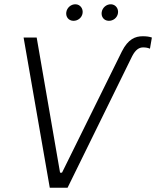

<svg xmlns="http://www.w3.org/2000/svg" viewBox="-20 -875 728 895"><path d="M548 -635C577 -693 611 -706 645 -706C665 -706 676 -704 688 -700L679 -648C670 -652 660 -654 647 -654C629 -654 612 -644 596 -613L295 0H212L90 -700H151L260 -70H269ZM321 -778C342 -777 362 -792 365 -814C368 -835 354 -854 333 -855C311 -856 292 -839 289 -818C286 -797 299 -779 321 -778ZM486 -778C507 -777 527 -792 530 -814C533 -835 519 -854 498 -855C476 -856 457 -839 454 -818C451 -797 464 -779 486 -778Z"/></svg>

Font: Fixel Display Light
Style: Italic
Weight: 300
Italic angle: -10°
Designer: AlfaBravo + MacPaw
Foundry: Kyrylo Tkachov, Marchela Mozhyna, Serhii Makarenko, Maria Weinstein, Zakhar Kryvoshyya
Version: Version 1.210;Glyphs 3.2 (3217)